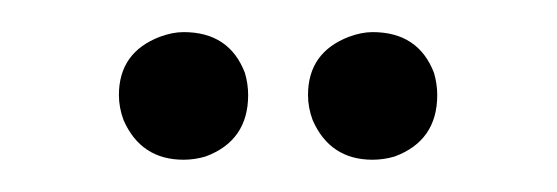

<svg xmlns="http://www.w3.org/2000/svg" viewBox="-20 -722 345 119"><path d="M53.7 -663.1Q53.7 -689.5 79.1 -699.2Q86.9 -702.1 93.8 -702.1Q122.1 -702.1 131.8 -676.8Q133.8 -669.9 133.8 -663.1Q133.8 -634.8 107.4 -625Q100.6 -623 93.8 -623Q67.4 -623 56.6 -647.5Q53.7 -655.3 53.7 -663.1ZM170.9 -663.1Q170.9 -689.5 196.3 -699.2Q204.1 -702.1 210.9 -702.1Q239.3 -702.1 249 -676.8Q251 -669.9 251 -663.1Q251 -634.8 224.6 -625Q217.8 -623 210.9 -623Q184.6 -623 173.8 -647.5Q170.9 -655.3 170.9 -663.1Z"/></svg>

Font: Post No Bills Colombo Medium
Style: Regular
Weight: 500
Designer: Kosala Senevirathne, Siva Puranthara, Lasantha Premarathna, Tharique Azeez
Foundry: Mooniak
Version: Version 1.220 ; ttfautohint (v1.6)